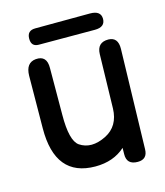

<svg xmlns="http://www.w3.org/2000/svg" viewBox="-105 -730 729 847"><g transform="rotate(-15 260.0 -306.5)"><path d="M134.8 -648.9 385.3 -649.9Q434.1 -649.9 434.6 -612.8Q434.6 -574.7 387.7 -574.7L131.3 -575.2Q97.2 -575.2 97.2 -611.3Q97.2 -648.9 134.8 -648.9ZM419.9 37.1Q369.1 37.1 370.1 -11.2L370.6 -40Q317.4 8.3 234.4 8.3Q50.8 7.8 52.7 -214.4L54.7 -454.1Q55.7 -512.7 101.6 -517.1Q153.3 -521.5 152.3 -462.9L151.4 -249.5Q150.4 -131.3 187.5 -105.5Q238.3 -71.3 308.6 -106.4Q372.1 -138.7 374.5 -218.8L380.4 -465.3Q381.8 -518.6 433.6 -518.1Q477.5 -517.1 476.6 -464.4L464.8 -8.3Q463.9 37.1 419.9 37.1Z"/></g></svg>

Font: Comic Relief
Style: Regular
Weight: 400
Designer: Jeff Davis
Foundry: Loudifier
Version: Version 1.0